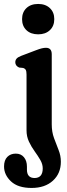

<svg xmlns="http://www.w3.org/2000/svg" viewBox="-65 -682 331 948"><path d="M123.5 -512.5Q87 -512.5 65.5 -533Q44 -553.5 44 -587.5Q44 -621.5 65.5 -642Q87 -662.5 123.5 -662.5Q159.5 -662.5 181.2 -642Q203 -621.5 203 -587.5Q203 -553.5 181.2 -533Q159.5 -512.5 123.5 -512.5ZM190.5 -68Q190.5 -30.5 201.8 0Q213 30.5 224.2 58.5Q235.5 86.5 235.5 116.5Q235.5 174.5 196.2 210.2Q157 246 91 246Q24 246 -10.5 213.8Q-45 181.5 -45 140Q-45 109 -29 92.8Q-13 76.5 13 76.5Q38.5 76.5 53.2 94.2Q68 112 68 141V155.5Q68 197 106 197Q146 196.5 146 149.5Q146 128.5 134 107.8Q122 87 106 65Q90 43 78 17.5Q66 -8 66 -38.5V-313.5Q66 -330 62.2 -336.8Q58.5 -343.5 49 -346.5L29.5 -348.5Q10.5 -357 10.5 -374.5Q10.5 -384.5 16.5 -392Q22.5 -399.5 39 -406L111.5 -433.5Q131 -441 142 -443.5Q153 -446 162 -446Q190.5 -446 190.5 -414Z"/></svg>

Font: Fraunces 144pt S100 SemiBold
Style: Regular
Weight: 600
Version: Version 1.000; ttfautohint (v1.8.3)